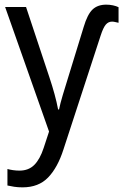

<svg xmlns="http://www.w3.org/2000/svg" viewBox="-20 -566 530 826"><path d="M437 -546Q452 -546 466 -543Q480 -540 490 -535V-468Q484 -469 476.5 -471Q469 -473 462 -473Q446 -473 435 -460Q424 -447 413 -413L253 77Q228 155 187 197.5Q146 240 77 240Q57 240 41 237.5Q25 235 12 232V161Q22 164 36 166Q50 168 64 168Q103 168 127.5 143.5Q152 119 168 70L191 0L2 -536H92L193 -232Q205 -196 214.5 -161.5Q224 -127 230 -95H234Q239 -120 250 -157Q261 -194 273 -232L340 -450Q356 -504 378 -525Q400 -546 437 -546Z"/></svg>

Font: Noto Sans SemiCondensed
Style: Regular
Weight: 400
Width: 4
Designer: Monotype Design Team
Foundry: Monotype Imaging Inc.
Version: Version 2.013; ttfautohint (v1.8.4.7-5d5b)